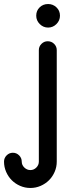

<svg xmlns="http://www.w3.org/2000/svg" viewBox="-113 -705 400 954"><path d="M126 -568Q102 -568 84.5 -585.5Q67 -603 67 -627Q67 -652 84 -668.5Q101 -685 126 -685Q150 -685 167.5 -668.5Q185 -652 185 -627Q185 -603 167.5 -585.5Q150 -568 126 -568ZM38 229Q11 229 -13 218.5Q-37 208 -54.5 190.5Q-72 173 -82.5 149Q-93 125 -93 98Q-93 80 -80 67Q-67 54 -49 54Q-31 54 -18 67Q-5 80 -5 98Q-5 115 8 127.5Q21 140 38 140Q55 140 67.5 127.5Q80 115 80 98V-456Q80 -474 93 -487Q106 -500 124 -500Q143 -500 156 -487Q169 -474 169 -456V98Q169 125 158.5 149Q148 173 130.5 190.5Q113 208 89 218.5Q65 229 38 229Z"/></svg>

Font: Hanken
Style: Book
Weight: 400
Designer: Alfredo Marco Pradil
Foundry: Hanken Design Co.
Version: Version 2.06 2014